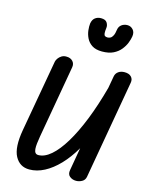

<svg xmlns="http://www.w3.org/2000/svg" viewBox="-179 -1402 1171 1517"><g transform="rotate(15 406.5 -643.0)"><path d="M213.5 9Q135 9 97 -61.2Q59 -131.5 85 -279L189 -866.5Q191.5 -879 201.8 -893.8Q212 -908.5 229.2 -919Q246.5 -929.5 269 -928.5Q301 -928.5 319.8 -908.5Q338.5 -888.5 333 -858L229 -264.5Q223.5 -232.5 220.5 -206Q217.5 -179.5 219 -160Q220.5 -140.5 228.8 -130Q237 -119.5 253.5 -119.5Q304 -119.5 356.8 -165Q409.5 -210.5 461.5 -296.2Q513.5 -382 561.8 -503.2Q610 -624.5 651 -776L668.5 -874.5Q673 -899 693.2 -913.8Q713.5 -928.5 744 -928.5Q780.5 -928.5 798.8 -909.2Q817 -890 811.5 -860.5L670 -52.5Q665 -25.5 641.8 -12.8Q618.5 0 594 0Q564 0 542.2 -17.2Q520.5 -34.5 527 -70L559.5 -257.5Q510.5 -173.5 453.5 -114Q396.5 -54.5 335.8 -22.8Q275 9 213.5 9ZM527.5 -1040Q476 -1040 445.2 -1060.2Q414.5 -1080.5 399.5 -1111.2Q384.5 -1142 381 -1174Q377.5 -1206 380.5 -1230Q386 -1262.5 406 -1277.5Q426 -1292.5 453.5 -1292.5Q490.5 -1292.5 503.2 -1272Q516 -1251.5 513.5 -1230.5Q509.5 -1200 511 -1184.5Q512.5 -1169 520.2 -1163.8Q528 -1158.5 541.5 -1158.5Q554 -1158.5 565.2 -1164.8Q576.5 -1171 585.2 -1188.2Q594 -1205.5 598 -1237.5Q602 -1264 622.2 -1278.8Q642.5 -1293.5 669.5 -1293.5Q697 -1293.5 715.8 -1272.5Q734.5 -1251.5 729 -1217Q725.5 -1193.5 713.8 -1163.2Q702 -1133 679.2 -1104.8Q656.5 -1076.5 619.5 -1058.2Q582.5 -1040 527.5 -1040Z"/></g></svg>

Font: Edu VIC WA NT Hand
Style: Regular
Weight: 400
Designer: Tina and Corey Anderson, Eben Sorkin, Mirko Velimirovic
Foundry: Google for Education
Version: Version 1.000